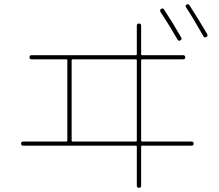

<svg xmlns="http://www.w3.org/2000/svg" viewBox="-20 -852 1040 912"><path d="M823.2 -664.1Q790 -722.7 742.2 -795.9Q737.3 -804.7 745.1 -809.6Q753.9 -815.4 758.8 -807.6Q801.8 -742.2 840.8 -673.8Q845.7 -665 836.9 -660.2Q828.1 -655.3 823.2 -664.1ZM946.3 -679.7Q896.5 -767.6 864.3 -816.4Q858.4 -825.2 866.2 -830.1Q875 -835 879.9 -827.1Q927.7 -752.9 963.9 -690.4Q968.8 -681.6 960 -676.3Q951.2 -670.9 946.3 -679.7ZM320.3 -565.4V-184.6Q320.3 -179.7 325.2 -179.7H625Q629.9 -179.7 629.9 -184.6V-565.4Q629.9 -570.3 625 -570.3H325.2Q320.3 -570.3 320.3 -565.4ZM89.8 -160.2Q80.1 -160.2 80.1 -169.9Q80.1 -179.7 89.8 -179.7H294.9Q299.8 -179.7 299.8 -184.6V-565.4Q299.8 -570.3 294.9 -570.3H129.9Q120.1 -570.3 120.1 -580.1Q120.1 -589.8 129.9 -589.8H625Q629.9 -589.8 629.9 -594.7V-730.5Q629.9 -740.2 640.1 -740.2Q650.4 -740.2 650.4 -730.5V-594.7Q650.4 -589.8 655.3 -589.8H849.6Q859.4 -589.8 859.9 -580.1Q860.4 -570.3 849.6 -570.3H655.3Q650.4 -570.3 650.4 -565.4V-184.6Q650.4 -179.7 655.3 -179.7H889.6Q899.4 -179.7 899.9 -169.9Q900.4 -160.2 889.6 -160.2H655.3Q650.4 -160.2 650.4 -155.3V30.3Q650.4 40 640.1 40Q629.9 40 629.9 30.3V-155.3Q629.9 -160.2 625 -160.2Z"/></svg>

Font: Rounded-X Mgen+ 2m thin
Style: Regular
Weight: 100
Designer: [Source Han Sans]
Ryoko NISHIZUKA  (kana & ideographs); Paul D. Hunt (Latin, Greek & Cyrillic); Wenlong ZHANG  (bopomofo
Version: Version 1.059.20150602